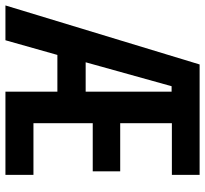

<svg xmlns="http://www.w3.org/2000/svg" viewBox="-47 -710 754 706"><g transform="rotate(90 330.0 -357.0)"><path d="M620 0H314V-191H179L125 0H-3L214 -714H620V-612H430V-422H607V-321H430V-103H620ZM206 -295H314V-611H294Z"/></g></svg>

Font: Noto Sans Thai ExtCond SemBd
Style: Regular
Weight: 600
Width: 2
Designer: Monotype Design Team
Foundry: Monotype Imaging Inc.
Version: Version 2.002; ttfautohint (v1.8.4.7-5d5b)